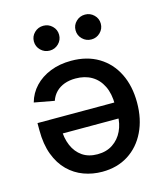

<svg xmlns="http://www.w3.org/2000/svg" viewBox="-113 -836 803 930"><g transform="rotate(-15 289.0 -371.5)"><path d="M276.9 -550.8Q356.4 -550.8 414.1 -515.9Q471.7 -481 502.7 -418.5Q533.7 -356 533.7 -272.9Q533.7 -190.4 502.9 -127Q472.2 -63.5 416.3 -27.8Q360.4 7.8 285.2 7.8Q236.8 7.8 192.9 -8.3Q148.9 -24.4 115 -57.9Q81.1 -91.3 61.5 -143.1Q42 -194.8 42 -265.1V-301.3H477.1V-221.2H97.2L146 -247.6Q146 -197.8 162.1 -160.2Q178.2 -122.6 209 -101.3Q239.7 -80.1 284.7 -80.1Q329.6 -80.1 361.6 -101.6Q393.6 -123 410.6 -158.9Q427.7 -194.8 427.7 -238.3V-290.5Q427.7 -345.7 408.9 -384Q390.1 -422.4 356 -442.4Q321.8 -462.4 275.4 -462.4Q244.6 -462.4 219.7 -453.4Q194.8 -444.3 177.2 -426.8Q159.7 -409.2 150.9 -383.8L50.3 -402.3Q62.5 -446.8 93.8 -480Q125 -513.2 171.9 -532Q218.8 -550.8 276.9 -550.8ZM399.9 -625Q373.5 -625 355 -643.3Q336.4 -661.6 336.4 -687.5Q336.4 -713.4 355 -731.4Q373.5 -749.5 399.9 -749.5Q425.8 -749.5 444.3 -731.4Q462.9 -713.4 462.9 -687.5Q462.9 -661.6 444.3 -643.3Q425.8 -625 399.9 -625ZM190.9 -625Q164.6 -625 146 -643.3Q127.4 -661.6 127.4 -687.5Q127.4 -713.4 146 -731.4Q164.6 -749.5 190.9 -749.5Q216.8 -749.5 235.4 -731.4Q253.9 -713.4 253.9 -687.5Q253.9 -661.6 235.4 -643.3Q216.8 -625 190.9 -625Z"/></g></svg>

Font: Inter 18pt Medium
Style: Regular
Weight: 500
Designer: Rasmus Andersson
Foundry: rsms
Version: Version 4.001;git-66647c0bb